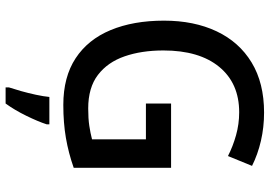

<svg xmlns="http://www.w3.org/2000/svg" viewBox="-162 -668 985 702"><g transform="rotate(90 331.0 -317.5)"><path d="M359 -450H594V-94Q540 -75 485 -65.5Q430 -56 364 -56Q262 -56 193.5 -101Q125 -146 90.5 -229Q56 -312 56 -424Q56 -534 95 -616.5Q134 -699 209 -744.5Q284 -790 392 -790Q446 -790 495.5 -778.5Q545 -767 587 -746L551 -658Q516 -676 475 -687.5Q434 -699 391 -699Q285 -699 225 -626Q165 -553 165 -422Q165 -342 186.5 -280Q208 -218 254.5 -182.5Q301 -147 377 -147Q414 -147 440.5 -151Q467 -155 490 -161V-358H359ZM435 5Q425 36 404 79Q383 122 359 155H300V143Q306 125 313.5 98.5Q321 72 327 44Q333 16 335 -5H435Z"/></g></svg>

Font: Noto Sans Malayalam UI SemiCondensed Medium
Style: Regular
Weight: 500
Width: 4
Designer: Jelle Bosma - Monotype Design Team
Foundry: Monotype Imaging Inc.
Version: Version 2.104; ttfautohint (v1.8.4.7-5d5b)